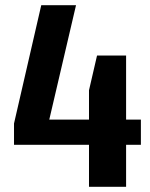

<svg xmlns="http://www.w3.org/2000/svg" viewBox="-20 -720 578 740"><path d="M34 -244 139 -700H273L158 -208L72 -259H523V-162H34ZM323 -372 354 -506H466V0H323Z"/></svg>

Font: Pathway Extreme Condensed
Style: Bold
Weight: 700
Width: 3
Version: Version 1.001;gftools[0.9.26]